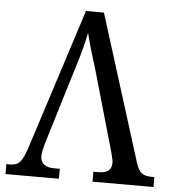

<svg xmlns="http://www.w3.org/2000/svg" viewBox="-52 -762 730 809"><g transform="rotate(5 313.5 -357.0)"><path d="M340 -470Q326 -514 315 -552Q304 -590 296 -623Q289 -590 280.5 -556.5Q272 -523 258 -479L154 -138Q151 -126 148 -112.5Q145 -99 145 -89Q145 -42 205 -42H227V0H1V-42H18Q44 -42 58 -57Q72 -72 88 -120L279 -714H355L550 -92Q560 -62 574.5 -52Q589 -42 616 -42H627V0H369V-42H390Q446 -42 446 -86Q446 -95 443 -106.5Q440 -118 437 -131Z"/></g></svg>

Font: Noto Serif SemiCondensed
Style: Regular
Weight: 400
Width: 4
Designer: Monotype Design Team
Foundry: Monotype Imaging Inc.
Version: Version 2.013